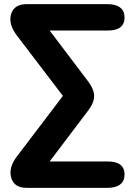

<svg xmlns="http://www.w3.org/2000/svg" viewBox="-20 -725 640 925"><path d="M500 180H108Q48 180 34 131Q20 82 62 28L283 -263L62 -553Q19 -609 33.5 -657Q48 -705 108 -705H500Q538 -705 559 -688.5Q580 -672 580 -641Q580 -578 500 -578H219L403 -335Q433 -296 433.5 -263Q434 -230 403 -190L219 53H500Q580 53 580 116Q580 147 559 163.5Q538 180 500 180Z"/></svg>

Font: Nunito ExtraBold
Style: Regular
Weight: 800
Designer: Vernon Adams
Foundry: Vernon Adams
Version: Version 3.602